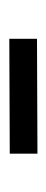

<svg xmlns="http://www.w3.org/2000/svg" viewBox="140 -476 102 423"><g transform="rotate(-90 191.5 -265.0)"><path d="M64 -295V-234L317 -235V-296Z"/></g></svg>

Font: Cheyenne Sans Light
Style: Regular
Weight: 300
Designer: The Public Sans project authors (U.S. Web Design System), Libre Franklin designed by Pablo Impallari and Rodrigo Fuenzal
Foundry: The Cheyenne Sans Project Authors
Version: Version 2.007